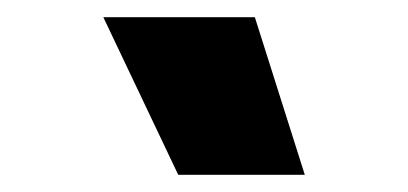

<svg xmlns="http://www.w3.org/2000/svg" viewBox="-20 -770 474 223"><path d="M334 -567 276 -750H100L187 -567Z"/></svg>

Font: Finlandica Black
Style: Regular
Weight: 900
Designer: Niklas Ekholm, Juho Hiilivirta, Jaakko Suomalainen
Foundry: Helsinki Type Studio
Version: Version 2.000;Glyphs 3.2 (3202)